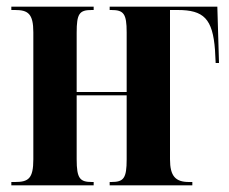

<svg xmlns="http://www.w3.org/2000/svg" viewBox="-20 -556 688 576"><path d="M14 0H261V-10H256C220 -10 210 -20 210 -78V-270H360V-78C360 -21 351 -10 314 -10H309V0H557V-10H547C507 -10 490 -27 490 -78V-526H513C591 -526 618 -500 625 -406L627 -367H637L632 -536H309V-526H314C351 -526 360 -515 360 -459V-280H210V-458C210 -515 218 -526 255 -526H261V-536H14V-526H25C64 -526 80 -515 80 -459V-78C80 -20 65 -10 25 -10H14Z"/></svg>

Font: Noto Serif Display ExtraCondensed
Style: Bold
Weight: 700
Width: 2
Designer: Monotype Design Team
Foundry: Monotype Imaging Inc.
Version: Version 2.009